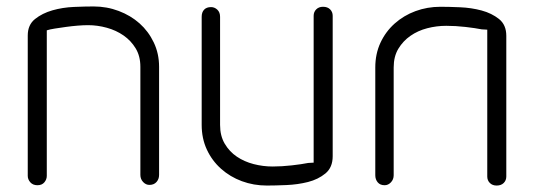

<svg xmlns="http://www.w3.org/2000/svg" viewBox="-20 -576 1655 595"><path d="M125 -31Q125 -20 117.5 -11Q110 -2 96 -2Q82 -2 74 -11Q66 -20 66 -31V-466Q66 -499 88.5 -517Q111 -535 142.5 -544Q174 -553 209 -554.5Q244 -556 270 -556Q311 -556 348 -542Q385 -528 412.5 -503.5Q440 -479 456.5 -444.5Q473 -410 473 -369V-34Q473 -21 465 -12Q457 -3 443 -3Q432 -3 423.5 -12Q415 -21 415 -34V-369Q415 -402 400.5 -426Q386 -450 363 -466Q340 -482 311 -490Q282 -498 253 -498Q238 -498 220 -496.5Q202 -495 184 -492.5Q166 -490 150 -487.5Q134 -485 125 -482Z M952 -527Q952 -539 960 -547Q968 -555 981 -555Q995 -555 1003 -547Q1011 -539 1011 -527V-92Q1011 -57 988.5 -38.5Q966 -20 934.5 -12Q903 -4 867.5 -2.5Q832 -1 807 -1Q766 -1 729.5 -14.5Q693 -28 665 -53Q637 -78 621 -112.5Q605 -147 605 -189V-524Q605 -538 612.5 -546Q620 -554 634 -554Q645 -554 653.5 -546Q662 -538 662 -524V-189Q662 -155 676.5 -130.5Q691 -106 714 -90.5Q737 -75 766 -67.5Q795 -60 825 -60Q853 -60 884 -63.5Q915 -67 935 -71Q937 -71 943.5 -71.5Q950 -72 952 -72Z M1490 -484Q1488 -484 1482.5 -484.5Q1477 -485 1473 -485Q1453 -489 1422.5 -492.5Q1392 -496 1363 -496Q1333 -496 1304 -488.5Q1275 -481 1252 -465Q1229 -449 1214.5 -425Q1200 -401 1200 -367V-33Q1200 -20 1191.5 -11Q1183 -2 1172 -2Q1158 -2 1150.5 -11Q1143 -20 1143 -33V-367Q1143 -409 1159 -443.5Q1175 -478 1203 -503Q1231 -528 1267.5 -541.5Q1304 -555 1345 -555Q1370 -555 1405.5 -553.5Q1441 -552 1472.5 -543.5Q1504 -535 1526.5 -517Q1549 -499 1549 -465V-29Q1549 -17 1541 -9Q1533 -1 1519 -1Q1506 -1 1498 -9Q1490 -17 1490 -29Z"/></svg>

Font: VDS
Style: Thin
Weight: 100
Width: 0
Designer: artmaker
Foundry: artmaker
Version: Version 1.000 2012 initial release